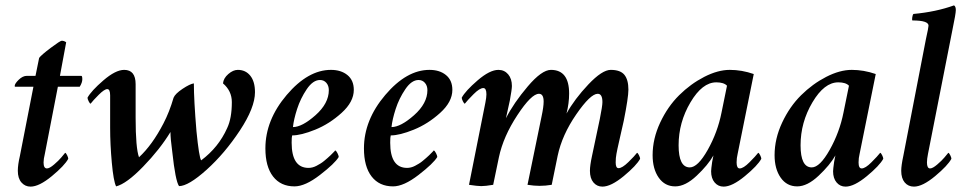

<svg xmlns="http://www.w3.org/2000/svg" viewBox="-20 -694 3628 721"><path d="M113.3 -409.2 127 -476.6Q134.8 -487.3 170.4 -514.2Q206.1 -541 211.9 -541Q220.7 -541 228.5 -535.2L205.1 -409.2H285.2Q289.1 -409.2 289.1 -396.5Q289.1 -383.8 279.3 -368.2H197.3L148.4 -116.2Q143.6 -96.7 143.6 -84Q143.6 -61.5 156.2 -61.5Q166 -61.5 183.1 -76.2Q200.2 -90.8 210 -102.5Q219.7 -114.3 224.6 -120.1Q227.5 -120.1 231.9 -111.3Q236.3 -102.5 236.3 -97.7Q222.7 -72.3 174.8 -32.7Q127 6.8 94.7 6.8Q74.2 6.8 60.5 -8.8Q46.9 -24.4 46.9 -52.7Q46.9 -75.2 54.7 -108.4L105.5 -368.2H37.1Q35.2 -368.2 35.2 -371.1Q35.2 -379.9 50.3 -394.5Q65.4 -409.2 81.1 -409.2Z M708 -380.9Q708 -318.4 717.8 -201.2Q727.5 -103.5 735.4 -91.8Q800.8 -140.6 833 -212.9Q850.6 -250 850.6 -310.5Q850.6 -352.5 817.4 -380.9Q819.3 -400.4 837.4 -416Q855.5 -431.6 873 -431.6Q902.3 -431.6 919.9 -409.7Q937.5 -387.7 937.5 -347.7Q937.5 -290 880.9 -204.1Q824.2 -118.2 755.9 -56.6Q687.5 4.9 652.3 4.9Q638.7 -14.6 627 -123Q620.1 -173.8 620.1 -198.2Q580.1 -132.8 517.6 -68.4Q455.1 -3.9 416 5.9Q406.2 -13.7 399.9 -83Q393.6 -152.3 393.6 -213.9V-335.9Q393.6 -359.4 382.8 -359.4Q372.1 -359.4 350.6 -337.9Q329.1 -316.4 320.3 -304.7Q317.4 -304.7 313 -313.5Q308.6 -322.3 308.6 -327.1Q322.3 -352.5 368.2 -392.1Q414.1 -431.6 446.3 -431.6Q489.3 -431.6 489.3 -377.9V-335.9V-252Q489.3 -137.7 502 -103.5Q551.8 -149.4 593.8 -230.5Q616.2 -273.4 631.8 -327.1Q637.7 -341.8 665.5 -360.4Q693.4 -378.9 708 -380.9Z M1222.7 -431.6Q1260.7 -431.6 1284.7 -412.1Q1308.6 -392.6 1308.6 -356.4Q1308.6 -311.5 1262.7 -270Q1216.8 -228.5 1163.6 -207Q1110.4 -185.5 1077.1 -185.5Q1075.2 -179.7 1075.2 -158.2Q1075.2 -63.5 1138.7 -63.5Q1145.5 -63.5 1153.3 -65.4Q1161.1 -67.4 1168.5 -71.3Q1175.8 -75.2 1183.1 -79.6Q1190.4 -84 1197.3 -89.8Q1204.1 -95.7 1210 -100.6Q1215.8 -105.5 1221.2 -110.8Q1226.6 -116.2 1230 -119.6Q1233.4 -123 1236.3 -126L1238.3 -128.9Q1242.2 -128.9 1247.1 -119.1Q1252 -109.4 1252 -104.5Q1237.3 -80.1 1181.6 -37.1Q1126 5.9 1085.9 5.9Q1034.2 5.9 1005.4 -31.2Q976.6 -68.4 976.6 -136.7Q976.6 -243.2 1056.6 -337.4Q1136.7 -431.6 1222.7 -431.6ZM1080.1 -216.8Q1114.3 -216.8 1164.6 -261.2Q1214.8 -305.7 1214.8 -355.5Q1214.8 -372.1 1205.6 -382.8Q1196.3 -393.6 1181.6 -393.6Q1155.3 -393.6 1131.8 -358.9Q1108.4 -324.2 1095.7 -284.7Q1083 -245.1 1080.1 -216.8Z M1592.8 -431.6Q1630.9 -431.6 1654.8 -412.1Q1678.7 -392.6 1678.7 -356.4Q1678.7 -311.5 1632.8 -270Q1586.9 -228.5 1533.7 -207Q1480.5 -185.5 1447.3 -185.5Q1445.3 -179.7 1445.3 -158.2Q1445.3 -63.5 1508.8 -63.5Q1515.6 -63.5 1523.4 -65.4Q1531.2 -67.4 1538.6 -71.3Q1545.9 -75.2 1553.2 -79.6Q1560.5 -84 1567.4 -89.8Q1574.2 -95.7 1580.1 -100.6Q1585.9 -105.5 1591.3 -110.8Q1596.7 -116.2 1600.1 -119.6Q1603.5 -123 1606.4 -126L1608.4 -128.9Q1612.3 -128.9 1617.2 -119.1Q1622.1 -109.4 1622.1 -104.5Q1607.4 -80.1 1551.8 -37.1Q1496.1 5.9 1456.1 5.9Q1404.3 5.9 1375.5 -31.2Q1346.7 -68.4 1346.7 -136.7Q1346.7 -243.2 1426.8 -337.4Q1506.8 -431.6 1592.8 -431.6ZM1450.2 -216.8Q1484.4 -216.8 1534.7 -261.2Q1585 -305.7 1585 -355.5Q1585 -372.1 1575.7 -382.8Q1566.4 -393.6 1551.8 -393.6Q1525.4 -393.6 1502 -358.9Q1478.5 -324.2 1465.8 -284.7Q1453.1 -245.1 1450.2 -216.8Z M2203.1 -108.4Q2203.1 -108.4 2232.4 -247.1Q2242.2 -295.9 2242.2 -310.5Q2242.2 -341.8 2224.6 -341.8Q2197.3 -341.8 2144 -264.6Q2090.8 -187.5 2074.2 -109.4L2051.8 0Q2028.3 3.9 2005.9 3.9Q1986.3 3.9 1960.9 0L2013.7 -256.8Q2021.5 -293 2021.5 -312.5Q2021.5 -341.8 2003.9 -341.8Q1975.6 -341.8 1922.9 -261.7Q1870.1 -181.6 1853.5 -103.5L1832 0Q1802.7 4.9 1787.1 4.9Q1773.4 4.9 1741.2 0L1802.7 -308.6Q1806.6 -328.1 1806.6 -339.8Q1806.6 -363.3 1794.9 -363.3Q1781.2 -363.3 1758.3 -340.3Q1735.4 -317.4 1725.6 -304.7Q1722.7 -304.7 1718.3 -313.5Q1713.9 -322.3 1713.9 -327.1Q1727.5 -352.5 1773.4 -392.1Q1819.3 -431.6 1851.6 -431.6Q1874 -431.6 1888.2 -415Q1902.3 -398.4 1902.3 -371.1Q1902.3 -358.4 1894.5 -316.4Q1894.5 -314.5 1879.9 -250Q1909.2 -307.6 1961.9 -369.6Q2014.6 -431.6 2048.8 -431.6Q2117.2 -431.6 2117.2 -342.8Q2117.2 -306.6 2107.4 -267.6Q2137.7 -322.3 2189.5 -377Q2241.2 -431.6 2273.4 -431.6Q2309.6 -431.6 2324.7 -413.1Q2339.8 -394.5 2339.8 -357.4Q2339.8 -328.1 2322.3 -240.2Q2321.3 -235.4 2308.6 -179.7Q2295.9 -124 2294.9 -116.2Q2292 -101.6 2292 -84Q2292 -62.5 2302.7 -62.5Q2316.4 -62.5 2339.8 -85.4Q2363.3 -108.4 2372.1 -120.1Q2375 -120.1 2379.4 -111.3Q2383.8 -102.5 2383.8 -97.7Q2370.1 -72.3 2322.3 -32.7Q2274.4 6.8 2242.2 6.8Q2221.7 6.8 2208.5 -8.8Q2195.3 -24.4 2195.3 -52.7Q2195.3 -72.3 2203.1 -108.4Z M2810.5 -416 2750 -116.2Q2746.1 -100.6 2746.1 -84Q2746.1 -61.5 2757.8 -61.5Q2771.5 -61.5 2794.4 -84.5Q2817.4 -107.4 2827.1 -120.1Q2830.1 -120.1 2834.5 -111.3Q2838.9 -102.5 2838.9 -97.7Q2825.2 -72.3 2777.3 -32.7Q2729.5 6.8 2697.3 6.8Q2676.8 6.8 2663.6 -8.8Q2650.4 -24.4 2650.4 -50.8Q2650.4 -58.6 2654.3 -85.9Q2655.3 -93.8 2657.2 -101.1Q2659.2 -108.4 2659.2 -110.4Q2638.7 -74.2 2596.2 -34.2Q2553.7 5.9 2515.6 5.9Q2476.6 5.9 2453.6 -26.9Q2430.7 -59.6 2430.7 -111.3Q2430.7 -172.9 2459 -233.4Q2487.3 -293.9 2530.3 -336.4Q2573.2 -378.9 2624.5 -405.3Q2675.8 -431.6 2720.7 -431.6Q2765.6 -431.6 2810.5 -416ZM2669.9 -384.8Q2617.2 -384.8 2572.8 -309.6Q2528.3 -234.4 2528.3 -148.4Q2528.3 -65.4 2570.3 -65.4Q2600.6 -65.4 2637.7 -131.3Q2674.8 -197.3 2689.5 -271.5L2710 -372.1Q2698.2 -384.8 2669.9 -384.8Z M3268.6 -416 3208 -116.2Q3204.1 -100.6 3204.1 -84Q3204.1 -61.5 3215.8 -61.5Q3229.5 -61.5 3252.4 -84.5Q3275.4 -107.4 3285.2 -120.1Q3288.1 -120.1 3292.5 -111.3Q3296.9 -102.5 3296.9 -97.7Q3283.2 -72.3 3235.4 -32.7Q3187.5 6.8 3155.3 6.8Q3134.8 6.8 3121.6 -8.8Q3108.4 -24.4 3108.4 -50.8Q3108.4 -58.6 3112.3 -85.9Q3113.3 -93.8 3115.2 -101.1Q3117.2 -108.4 3117.2 -110.4Q3096.7 -74.2 3054.2 -34.2Q3011.7 5.9 2973.6 5.9Q2934.6 5.9 2911.6 -26.9Q2888.7 -59.6 2888.7 -111.3Q2888.7 -172.9 2917 -233.4Q2945.3 -293.9 2988.3 -336.4Q3031.2 -378.9 3082.5 -405.3Q3133.8 -431.6 3178.7 -431.6Q3223.6 -431.6 3268.6 -416ZM3127.9 -384.8Q3075.2 -384.8 3030.8 -309.6Q2986.3 -234.4 2986.3 -148.4Q2986.3 -65.4 3028.3 -65.4Q3058.6 -65.4 3095.7 -131.3Q3132.8 -197.3 3147.5 -271.5L3168 -372.1Q3156.2 -384.8 3127.9 -384.8Z M3457 -546.9Q3466.8 -590.8 3466.8 -597.7Q3466.8 -617.2 3406.2 -617.2Q3404.3 -620.1 3405.8 -629.4Q3407.2 -638.7 3410.2 -641.6Q3495.1 -649.4 3562.5 -673.8Q3569.3 -669.9 3569.3 -656.2Q3569.3 -642.6 3556.6 -582L3464.8 -116.2Q3460.9 -96.7 3460.9 -84Q3460.9 -61.5 3472.7 -61.5Q3482.4 -61.5 3499.5 -76.2Q3516.6 -90.8 3526.4 -102.5Q3536.1 -114.3 3541 -120.1Q3543.9 -120.1 3548.3 -111.3Q3552.7 -102.5 3552.7 -97.7Q3539.1 -72.3 3491.7 -32.7Q3444.3 6.8 3412.1 6.8Q3390.6 6.8 3377.4 -8.8Q3364.3 -24.4 3364.3 -52.7Q3364.3 -72.3 3372.1 -108.4Z"/></svg>

Font: Crimson
Style: SemiboldItalic
Weight: 600
Italic angle: -11°
Version: Version 0.8 ; ttfautohint (v1.00) -l 8 -r 50 -G 200 -x 14 -D